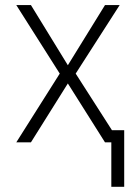

<svg xmlns="http://www.w3.org/2000/svg" viewBox="-20 -550 525 742"><path d="M242.2 -297.9 385.7 -530.3H442.4L272.5 -265.6L412.6 -46.9H460V171.9H410.2V0H385.7L242.2 -227.5L99.6 0H43L210.9 -265.6L43 -530.3H99.6Z"/></svg>

Font: Pretendard GOV ExtraLight
Style: Regular
Weight: 200
Designer: Base glyphs from Inter by Rasmus Andersson; Hangeul glyphs from Noto Sans CJK(Source Han Sans) by Jang Soo-young and Kan
Foundry: Kil Hyung-jin
Version: Version 1.309